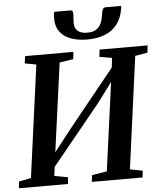

<svg xmlns="http://www.w3.org/2000/svg" viewBox="-63 -1034 923 1088"><g transform="rotate(-5 398.5 -489.5)"><path d="M0 0 4 -38 73 -52 159.5 -690 94.5 -702 100 -743H375L370.5 -702L292 -690L216.5 -136L192.5 -146L319 -308L617 -676.5L577 -584.5L590.5 -690L519 -702L524 -743H797L792.5 -702L722 -690L636 -52L707.5 -38L703.5 0H414.5L419.5 -38L504.5 -52L579 -599.5L603.5 -595.5L486.5 -439L178 -61L216.5 -136.5L206 -52L282.5 -38L279 0ZM378 -978.5Q388 -978.5 391 -971Q394 -963.5 393 -952.5Q393 -943 391.8 -930.5Q390.5 -918 390.5 -908.5Q390 -878 408 -861.2Q426 -844.5 462.5 -844.5Q496 -844.5 515 -857.5Q534 -870.5 543 -892.2Q552 -914 555 -940.5Q557 -956.5 562 -967.8Q567 -979 578.5 -979H666.5Q666.5 -974.5 666.5 -970Q666.5 -965.5 665 -959.5Q656.5 -909.5 630.2 -875.2Q604 -841 561.2 -823.5Q518.5 -806 460.5 -806Q405 -806 364.8 -821.5Q324.5 -837 303 -867.5Q281.5 -898 282.5 -943Q282.5 -952 283.2 -960.8Q284 -969.5 287 -978.5Z"/></g></svg>

Font: Merriweather 48pt SemiBold
Style: Italic
Weight: 600
Italic angle: -7.8°
Designer: Eben Sorkin
Foundry: Eben Sorkin
Version: Version 2.101